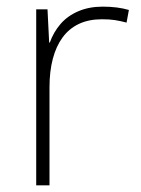

<svg xmlns="http://www.w3.org/2000/svg" viewBox="-20 -558 423 578"><path d="M289 -538Q312 -538 331.5 -535.5Q351 -533 368 -528L361 -490Q342 -495 326 -497.5Q310 -500 287 -500Q247 -500 217.5 -486Q188 -472 168.5 -445.5Q149 -419 139 -381Q129 -343 129 -295V0H89V-530H123L128 -430H130Q141 -461 162 -485.5Q183 -510 215.5 -524Q248 -538 289 -538Z"/></svg>

Font: Noto Sans Hebrew Thin ExtraLight
Style: Regular
Weight: 250
Version: Version 3.001